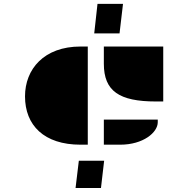

<svg xmlns="http://www.w3.org/2000/svg" viewBox="-20 -734 955 974"><path d="M458 -564.5H586.4L604 -714.4H474.6ZM506.8 -410.6C506.8 -272 584.5 -219.2 771 -219.2H808.1V-498H506.8ZM106.9 -245.1C106.9 -98.6 203.1 0 388.7 0H425.3V-498H388.7C203.1 -498 106.9 -383.3 106.9 -245.1ZM506.8 0H589.8C706.5 0 780.3 -62 780.3 -113.8V-127.4H506.8ZM379.9 81.5 363.3 219.7H492.2L508.3 81.5Z"/></svg>

Font: Plaster
Style: Regular
Weight: 400
Designer: Eben Sorkin
Foundry: Eben Sorkin
Version: Version 1.007